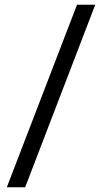

<svg xmlns="http://www.w3.org/2000/svg" viewBox="-20 -731 452 812"><path d="M86.4 61H8.8L305.7 -710.9H382.8Z"/></svg>

Font: Vazirmatn RD UI FD
Style: Regular
Weight: 400
Designer: Saber Rastikerdar
Foundry: Saber Rastikerdar
Version: Version 33.003